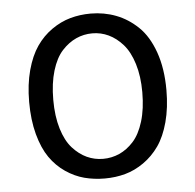

<svg xmlns="http://www.w3.org/2000/svg" viewBox="-46 -608 677 666"><g transform="rotate(-5 293.0 -275.0)"><path d="M54.2 -274.9Q54.2 -335.9 67.6 -385.3Q81.1 -434.6 103.5 -467Q126 -499.5 157 -521.2Q188 -543 221.9 -552.5Q255.9 -562 293 -562Q339.8 -562 381.3 -546.1Q422.9 -530.3 457.3 -497.3Q491.7 -464.4 512 -407.2Q532.2 -350.1 532.2 -274.9Q532.2 -213.4 518.8 -163.8Q505.4 -114.3 482.7 -82Q460 -49.8 429 -28.1Q397.9 -6.3 364.3 2.9Q330.6 12.2 293 12.2Q255.4 12.2 221.9 3.4Q188.5 -5.4 157.2 -26.6Q126 -47.9 103.5 -80.1Q81.1 -112.3 67.6 -162.1Q54.2 -211.9 54.2 -274.9ZM448.2 -274.9Q448.2 -330.6 434.8 -373.8Q421.4 -417 398.9 -442.4Q376.5 -467.8 349.6 -480.5Q322.8 -493.2 293 -493.2Q263.2 -493.2 236.6 -481.2Q210 -469.2 187.3 -444.6Q164.6 -419.9 151.4 -376.2Q138.2 -332.5 138.2 -274.9Q138.2 -217.8 151.4 -174.3Q164.6 -130.9 187.3 -105.7Q210 -80.6 236.6 -68.4Q263.2 -56.2 293 -56.2Q322.8 -56.2 349.6 -68.1Q376.5 -80.1 398.9 -104.7Q421.4 -129.4 434.8 -173.1Q448.2 -216.8 448.2 -274.9Z"/></g></svg>

Font: Junction Regular
Style: Regular
Weight: 500
Designer: Caroline Hadilaksono
Foundry: Caroline Hadilaksono
Version: Version 1.056